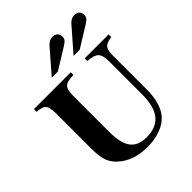

<svg xmlns="http://www.w3.org/2000/svg" viewBox="-249 -1052 1220 1220"><g transform="rotate(-45 361.0 -442.5)"><path d="M693.8 -662.1V-638.2Q648.4 -631.8 633.8 -615.2Q619.1 -598.6 618.2 -554.2V-242.2Q618.2 -173.3 599.9 -120.1Q581.5 -66.9 547.9 -39.1Q516.6 -11.2 468.5 3.9Q420.4 19 365.2 19Q254.4 19 184.1 -33.2Q139.2 -65.4 121.1 -106.7Q103 -147.9 103 -220.2V-546.9Q101.6 -601.1 87.2 -617.4Q72.8 -633.8 22.9 -638.2V-662.1H354V-638.2Q312.5 -636.7 293.7 -629.4Q274.9 -622.1 267.3 -604Q259.8 -585.9 258.8 -546.9V-220.2Q258.8 -120.1 293 -74.5Q327.1 -28.8 402.8 -28.8Q490.7 -28.8 533 -81.1Q575.2 -133.3 575.2 -242.2V-541Q575.2 -594.2 555.2 -614.5Q535.2 -634.8 479 -638.2V-662.1ZM244.1 -723.1 377.9 -877Q401.9 -903.8 430.2 -903.8Q451.2 -903.8 464.1 -892.1Q477.1 -880.4 477.1 -860.8Q477.1 -844.2 469.5 -834Q461.9 -823.7 438 -809.1L298.8 -723.1ZM439.9 -723.1 574.2 -877Q598.1 -903.8 626 -903.8Q647 -903.8 659.9 -892.1Q672.9 -880.4 672.9 -860.8Q672.9 -844.2 665.3 -834Q657.7 -823.7 633.8 -809.1L495.1 -723.1Z"/></g></svg>

Font: Accordance
Style: Bold
Weight: 700
Version: Version 1.2 (build January 31, 2020) Miklal Software Solutio